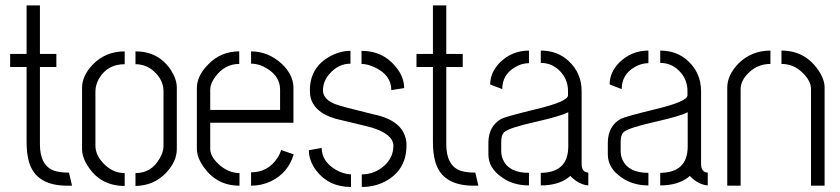

<svg xmlns="http://www.w3.org/2000/svg" viewBox="-20 -706 3192 730"><path d="M18.6 -451.2V-501H81.1V-685.5H131.8V-501H194.3V-451.2H131.8V-157.2Q131.8 -76.2 186.5 -56.6Q209 -49.8 238.3 -49.8H242.2L253.9 0H233.4Q115.2 -1 89.8 -91.8Q81.1 -123 81.1 -166V-451.2Z M292 -139.6V-372.1Q292 -418 333 -460.9Q381.8 -510.7 454.1 -510.7V-461.9Q388.7 -461.9 356.4 -407.2Q342.8 -382.8 342.8 -359.4V-152.3Q342.8 -113.3 379.9 -78.1Q413.1 -47.9 454.1 -47.9V1Q363.3 1 315.4 -72.3Q292 -107.4 292 -139.6ZM495.1 1V-47.9Q555.7 -47.9 586.9 -103.5Q601.6 -127.9 601.6 -150.4V-359.4Q601.6 -402.3 564.5 -435.5Q534.2 -461.9 495.1 -461.9V-510.7Q583 -510.7 629.9 -439.5Q652.3 -404.3 652.3 -372.1V-139.6Q652.3 -92.8 612.3 -49.8Q565.4 0 495.1 1Z M728.5 -139.6V-373Q729.5 -418.9 771.5 -460.9Q819.3 -510.7 889.6 -510.7V-462.9Q834 -462.9 797.9 -413.1Q779.3 -387.7 779.3 -365.2V-288.1H1044.9V-365.2Q1044.9 -414.1 997.1 -444.3Q966.8 -463.9 934.6 -463.9V-510.7Q1000 -510.7 1051.8 -462.9Q1094.7 -421.9 1095.7 -374V-239.3H779.3V-139.6Q779.3 -109.4 816.4 -77.1Q851.6 -47.9 890.6 -47.9V0Q804.7 0 754.9 -70.3Q728.5 -107.4 728.5 -139.6ZM934.6 0V-50.8Q998 -50.8 1034.2 -104.5Q1044.9 -121.1 1048.8 -135.7L1096.7 -119.1Q1075.2 -47.9 1009.8 -16.6Q974.6 0 934.6 0Z M1154.3 -134.8 1203.1 -143.6Q1203.1 -92.8 1256.8 -60.5Q1286.1 -43.9 1314.5 -43V4.9Q1229.5 4.9 1181.6 -58.6Q1154.3 -95.7 1154.3 -134.8ZM1158.2 -362.3Q1158.2 -451.2 1237.3 -493.2Q1274.4 -512.7 1312.5 -512.7V-463.9Q1266.6 -463.9 1233.4 -425.8Q1208 -397.5 1208 -362.3Q1208 -328.1 1255.9 -309.6Q1274.4 -301.8 1403.3 -270.5Q1410.2 -268.6 1416 -267.6Q1518.6 -241.2 1525.4 -162.1Q1525.4 -157.2 1525.4 -152.3Q1525.4 -65.4 1454.1 -21.5Q1410.2 4.9 1355.5 4.9V-43Q1406.2 -43 1444.3 -79.1Q1475.6 -109.4 1475.6 -151.4Q1475.6 -195.3 1394.5 -220.7Q1389.6 -222.7 1270.5 -251Q1261.7 -252.9 1254.9 -254.9Q1168.9 -280.3 1159.2 -344.7Q1158.2 -353.5 1158.2 -362.3ZM1354.5 -462.9V-512.7Q1436.5 -512.7 1485.4 -451.2Q1516.6 -413.1 1516.6 -371.1L1467.8 -363.3Q1467.8 -420.9 1404.3 -450.2Q1377 -462.9 1354.5 -462.9Z M1563.5 -451.2V-501H1626V-685.5H1676.8V-501H1739.3V-451.2H1676.8V-157.2Q1676.8 -76.2 1731.4 -56.6Q1753.9 -49.8 1783.2 -49.8H1787.1L1798.8 0H1778.3Q1660.2 -1 1634.8 -91.8Q1626 -123 1626 -166V-451.2Z M1836.9 -119.1Q1836.9 -67.4 1887.7 -32.2Q1930.7 -1 1991.2 -1V-48.8Q1915 -48.8 1892.6 -98.6Q1885.7 -114.3 1885.7 -131.8V-167Q1885.7 -192.4 1896.5 -203.1Q1913.1 -219.7 2018.6 -243.2Q2112.3 -264.6 2140.6 -279.3V-147.5Q2139.6 -49.8 2036.1 -48.8V-1Q2101.6 -1 2141.6 -31.2Q2145.5 -34.2 2148.4 -37.1Q2180.7 -3.9 2216.8 -1V-49.8Q2191.4 -50.8 2191.4 -83V-359.4Q2191.4 -427.7 2142.6 -473.6Q2099.6 -513.7 2036.1 -513.7V-466.8Q2084 -466.8 2116.2 -427.7Q2139.6 -398.4 2139.6 -360.4V-343.8Q2140.6 -320.3 2018.6 -291Q1902.3 -262.7 1885.7 -253.9Q1837.9 -226.6 1836.9 -165ZM1843.8 -384.8 1889.6 -367.2Q1889.6 -422.9 1939.5 -451.2Q1963.9 -465.8 1991.2 -465.8V-513.7Q1925.8 -513.7 1878.9 -466.8Q1843.8 -429.7 1843.8 -384.8Z M2291 -119.1Q2291 -67.4 2341.8 -32.2Q2384.8 -1 2445.3 -1V-48.8Q2369.1 -48.8 2346.7 -98.6Q2339.8 -114.3 2339.8 -131.8V-167Q2339.8 -192.4 2350.6 -203.1Q2367.2 -219.7 2472.7 -243.2Q2566.4 -264.6 2594.7 -279.3V-147.5Q2593.8 -49.8 2490.2 -48.8V-1Q2555.7 -1 2595.7 -31.2Q2599.6 -34.2 2602.5 -37.1Q2634.8 -3.9 2670.9 -1V-49.8Q2645.5 -50.8 2645.5 -83V-359.4Q2645.5 -427.7 2596.7 -473.6Q2553.7 -513.7 2490.2 -513.7V-466.8Q2538.1 -466.8 2570.3 -427.7Q2593.8 -398.4 2593.8 -360.4V-343.8Q2594.7 -320.3 2472.7 -291Q2356.4 -262.7 2339.8 -253.9Q2292 -226.6 2291 -165ZM2297.9 -384.8 2343.8 -367.2Q2343.8 -422.9 2393.6 -451.2Q2418 -465.8 2445.3 -465.8V-513.7Q2379.9 -513.7 2333 -466.8Q2297.9 -429.7 2297.9 -384.8Z M2745.1 0V-373Q2745.1 -419.9 2787.1 -463.9Q2836.9 -513.7 2909.2 -513.7V-462.9Q2855.5 -462.9 2818.4 -420.9Q2795.9 -394.5 2795.9 -367.2V0ZM2951.2 -462.9V-513.7Q3039.1 -513.7 3089.8 -441.4Q3115.2 -405.3 3115.2 -373V0H3063.5V-367.2Q3063.5 -398.4 3031.2 -429.7Q2997.1 -462.9 2951.2 -462.9Z"/></svg>

Font: Post No Bills Colombo
Style: Regular
Weight: 400
Designer: Kosala Senevirathne, Siva Puranthara, Lasantha Premarathna, Tharique Azeez
Foundry: Mooniak
Version: Version 1.220 ; ttfautohint (v1.6)